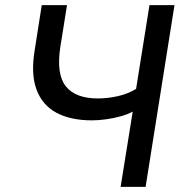

<svg xmlns="http://www.w3.org/2000/svg" viewBox="-20 -725 724 745"><path d="M448 0 495 -292Q475 -281 447.5 -273.5Q420 -266 391 -262Q362 -258 337 -258Q254 -258 199 -287.5Q144 -317 121.5 -378Q99 -439 115 -533L142 -705H240L214 -542Q198 -437 235.5 -390Q273 -343 360 -343Q396 -343 435.5 -351.5Q475 -360 508 -380L560 -705H657L545 0Z"/></svg>

Font: Nunito Sans 7pt SemiCondensed Medium
Style: Italic
Weight: 500
Width: 4
Italic angle: -9°
Designer: Vernon Adams
Foundry: Vernon Adams
Version: Version 3.101;gftools[0.9.27]